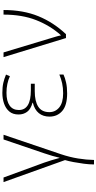

<svg xmlns="http://www.w3.org/2000/svg" viewBox="386 -966 818 1630"><g transform="rotate(-90 795.0 -151.0)"><path d="M214 238Q214 198 220 152.5Q226 107 234 64.5Q242 22 251 -8L64 -530H103L229 -186Q240 -154 250.5 -120Q261 -86 269 -55H271Q278 -86 287 -116.5Q296 -147 309 -186L426 -530H466L301 -43Q276 31 264.5 103Q253 175 252 238Z M817 10Q716 10 668 -31.5Q620 -73 620 -140Q620 -194 649.5 -230.5Q679 -267 738 -281V-284Q683 -299 660.5 -330Q638 -361 638 -402Q638 -451 663.5 -481Q689 -511 730.5 -525.5Q772 -540 821 -540Q871 -540 906 -532Q941 -524 977 -509L963 -476Q933 -490 897.5 -497.5Q862 -505 822 -505Q751 -505 713.5 -478Q676 -451 676 -400Q676 -298 843 -298H899V-265H836Q750 -265 704 -235Q658 -205 658 -141Q658 -90 698 -57Q738 -24 818 -24Q865 -24 903 -32.5Q941 -41 977 -56V-21Q950 -8 909.5 1Q869 10 817 10Z M1287 0 1125 -530H1165L1288 -122Q1293 -105 1299.5 -83.5Q1306 -62 1309 -44H1312Q1393 -135 1439.5 -254Q1486 -373 1486 -530H1525Q1525 -363 1472.5 -234.5Q1420 -106 1320 0Z"/></g></svg>

Font: Noto Sans Mono Condensed ExtraLight
Style: Regular
Weight: 200
Width: 3
Designer: Monotype Design Team
Foundry: Monotype Imaging Inc.
Version: Version 2.014; ttfautohint (v1.8.4.7-5d5b)